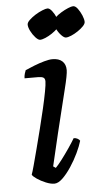

<svg xmlns="http://www.w3.org/2000/svg" viewBox="-52 -739 418 773"><g transform="rotate(-5 157.0 -352.5)"><path d="M136.3 0Q121.7 0 102.1 -8Q82.5 -16.1 67 -26.6Q51.4 -37.2 48.4 -44Q52.1 -53.5 59.5 -80.8Q67 -108.2 76.8 -146Q86.7 -183.8 97.1 -225.1Q107.5 -266.5 116.5 -305.1Q125.5 -343.8 130.8 -372.6Q136.2 -401.4 136.2 -413.5Q136.2 -425.3 129.1 -429.2Q121.9 -433 108.6 -433H53.5Q53.5 -442.6 56.3 -452Q59 -461.4 61 -465.4Q76.5 -472.4 97.3 -480.5Q118.1 -488.7 138.3 -494.3Q158.5 -500 171.8 -500Q197.7 -500 211.6 -487.2Q225.5 -474.4 225.5 -451.3Q225.5 -442.6 221.9 -423.4Q218.3 -404.1 210.7 -374.1Q203.2 -344 192.7 -300.9Q182.3 -257.8 168.1 -200.5Q154 -143.2 137.3 -69.8L147.5 -62.8Q157.5 -72.8 172.7 -92.7Q187.8 -112.5 203.7 -135.7Q219.5 -158.9 229.5 -175.8Q238.3 -175.8 245.1 -171.9Q251.9 -168 254.6 -163.2Q248.6 -142.2 235.5 -114.6Q222.4 -87 204.9 -60.5Q187.4 -34 169.6 -17Q151.9 0 136.3 0ZM129.5 -582.1Q122 -582.1 111 -594Q100.1 -606 92.4 -621.3Q84.8 -636.6 84.8 -647.1Q84.8 -655.7 95.3 -665.6Q105.8 -675.6 120 -684.6Q134.3 -693.6 148.7 -699.4Q163 -705.2 169.7 -705.2Q178.3 -705.2 187.8 -692.9Q197.4 -680.5 204 -664.7Q210.7 -648.8 210.7 -638.3Q210.7 -630.6 201.1 -621.1Q191.5 -611.6 178.1 -602.5Q164.7 -593.5 151.3 -587.8Q137.9 -582.1 129.5 -582.1ZM234 -582.1Q226.4 -582.1 215.5 -593.6Q204.5 -605.2 196.9 -620.9Q189.2 -636.6 189.2 -647Q189.2 -655.6 199.2 -665.6Q209.2 -675.6 224 -684.6Q238.7 -693.6 252.7 -699.4Q266.6 -705.2 273.4 -705.2Q282.7 -705.2 291.8 -692.9Q301 -680.5 307.7 -664.7Q314.3 -648.8 314.3 -638.3Q314.3 -630.6 305.2 -621.1Q296 -611.5 282.6 -602.5Q269.1 -593.4 255.8 -587.8Q242.5 -582.1 234 -582.1Z"/></g></svg>

Font: Texturina Medium
Style: Italic
Weight: 500
Italic angle: -11°
Designer: Guillermo Torres Carreño
Foundry: Omnibus-Type
Version: Version 1.002